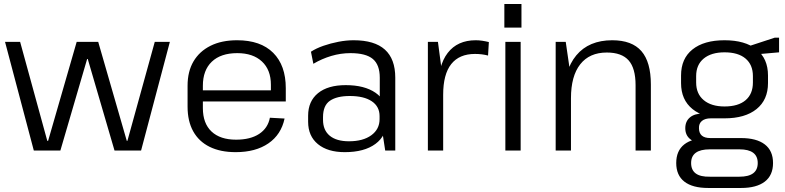

<svg xmlns="http://www.w3.org/2000/svg" viewBox="-20 -748 3902 954"><path d="M5 -540H80L215 -48H219L361 -540H468L610 -48H613L749 -540H824L681 0H549L416 -455H413L280 0H148Z M1151 8Q1075 8 1021.5 -18.5Q968 -45 940 -95.5Q912 -146 912 -218V-322Q912 -393 941.5 -443Q971 -493 1026 -520.5Q1081 -548 1158 -548Q1275 -548 1337.5 -485.5Q1400 -423 1400 -310V-244H973V-299H1339L1326 -277V-327Q1326 -401 1281.5 -442.5Q1237 -484 1159 -484Q1077 -484 1032.5 -441.5Q988 -399 988 -322V-211Q988 -135 1031 -94.5Q1074 -54 1153 -54Q1224 -54 1267.5 -82.5Q1311 -111 1321 -163L1394 -159Q1377 -79 1313.5 -35.5Q1250 8 1151 8Z M1867 -176V-362Q1867 -426 1832.5 -455Q1798 -484 1721 -484Q1673 -484 1626 -470Q1579 -456 1537 -431L1525 -491Q1551 -508 1587 -520.5Q1623 -533 1662 -540.5Q1701 -548 1737 -548Q1841 -548 1892.5 -501.5Q1944 -455 1944 -362V0H1894ZM1693 8Q1608 8 1559.5 -32Q1511 -72 1511 -143V-173Q1511 -245 1560 -285Q1609 -325 1698 -325Q1791 -325 1846 -287Q1901 -249 1901 -178V-146Q1901 -74 1845.5 -33Q1790 8 1693 8ZM1714 -46Q1784 -46 1825 -76Q1866 -106 1866 -156V-171Q1866 -219 1827 -245Q1788 -271 1718 -271Q1654 -271 1619.5 -247.5Q1585 -224 1585 -166V-153Q1585 -101 1618.5 -73.5Q1652 -46 1714 -46Z M2106 -540H2156L2182 -344V0H2106ZM2156 -300Q2156 -422 2204.5 -485Q2253 -548 2344 -548Q2360 -548 2376.5 -545.5Q2393 -543 2409 -539L2405 -472Q2375 -480 2340 -480Q2262 -480 2222 -429.5Q2182 -379 2182 -277Z M2567 -540V0H2491V-540ZM2571 -728V-611H2486V-728Z M3138 -325Q3138 -409 3103.5 -448Q3069 -487 2995 -487Q2909 -487 2863 -428.5Q2817 -370 2817 -260L2781 -192V-258Q2781 -398 2843.5 -473Q2906 -548 3022 -548Q3120 -548 3167 -494Q3214 -440 3214 -328V0H3138ZM2741 -540H2791L2817 -361V0H2741Z M3580 -160Q3478 -160 3421 -206Q3364 -252 3364 -335V-373Q3364 -457 3421 -502.5Q3478 -548 3580 -548Q3682 -548 3739 -502.5Q3796 -457 3796 -373V-335Q3796 -252 3739 -206Q3682 -160 3580 -160ZM3499 186Q3421 186 3380.5 154.5Q3340 123 3340 62Q3340 1 3380 -30.5Q3420 -62 3499 -62H3662Q3739 -62 3780 -30.5Q3821 1 3821 62Q3821 123 3780 154.5Q3739 186 3662 186ZM3654 130Q3745 130 3745 62Q3745 -6 3654 -6H3507Q3414 -6 3414 62Q3414 132 3507 130ZM3473 -38Q3432 -38 3408.5 -57.5Q3385 -77 3385 -111Q3385 -145 3408 -164.5Q3431 -184 3474 -184H3580V-160H3512Q3483 -160 3467.5 -147Q3452 -134 3453 -111Q3453 -87 3467 -74.5Q3481 -62 3510 -62H3580V-38ZM3580 -219Q3648 -219 3684.5 -250Q3721 -281 3721 -338V-370Q3721 -426 3684.5 -457Q3648 -488 3580 -488Q3514 -488 3476.5 -457Q3439 -426 3439 -370V-338Q3439 -282 3476.5 -250.5Q3514 -219 3580 -219ZM3693 -516 3830 -561H3851V-488L3693 -474Z"/></svg>

Font: Pathway Extreme 8pt Thin Light
Style: Regular
Weight: 300
Version: Version 1.001;gftools[0.9.26]